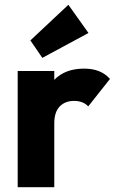

<svg xmlns="http://www.w3.org/2000/svg" viewBox="-20 -783 484 803"><path d="M54 0V-486H207V0ZM207 -267 143 -317Q162 -402 207 -449Q252 -496 332 -496Q367 -496 393.5 -485.5Q420 -475 440 -453L349 -338Q339 -349 324 -355Q309 -361 290 -361Q252 -361 229.5 -337.5Q207 -314 207 -267ZM157 -541 107 -614 266 -763 350 -645Z"/></svg>

Font: Outfit
Style: Bold
Weight: 700
Designer: Rodrigo Fuenzalida
Foundry: fragTYPE
Version: Version 1.100;gftools[0.9.27]